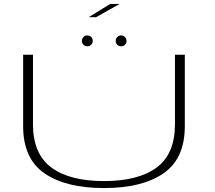

<svg xmlns="http://www.w3.org/2000/svg" viewBox="-20 -952 1090 975"><path d="M508 3Q702 3 810.2 -71.8Q918.5 -146.5 918.5 -311V-674H868.5V-321Q868.5 -170.5 775.8 -101.5Q683 -32.5 508 -32.5Q333 -32.5 240.2 -101.8Q147.5 -171 147.5 -321V-674H97.5V-311Q97.5 -146.5 206 -71.8Q314.5 3 508 3ZM424 -717Q435 -717 443 -724.8Q451 -732.5 451 -744Q451 -756 443 -764Q435 -772 424 -772Q412 -772 404 -764Q396 -756 396 -744Q396 -732.5 404 -724.8Q412 -717 424 -717ZM594.5 -717Q607 -717 614.8 -724.8Q622.5 -732.5 622.5 -744Q622.5 -756 614.8 -764Q607 -772 594.5 -772Q583.5 -772 575.5 -764Q567.5 -756 567.5 -744Q567.5 -732.5 575.2 -724.8Q583 -717 594.5 -717ZM430.5 -864.5H467.5L587.5 -932H539.5Z"/></svg>

Font: Anybody ExtraExpanded ExtraLight
Style: Regular
Weight: 250
Width: 8
Version: Version 1.113;gftools[0.9.25]